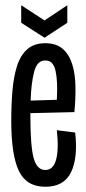

<svg xmlns="http://www.w3.org/2000/svg" viewBox="-20 -703 330 733"><path d="M153 10Q81 10 52 -50.5Q23 -111 23 -242Q23 -303 27.5 -356.5Q32 -410 45 -451Q58 -492 84 -515Q110 -538 153 -538Q195 -538 219.5 -516.5Q244 -495 255.5 -458.5Q267 -422 268 -374.5Q269 -327 264 -275L96 -271Q96 -267 96 -261Q96 -145 108.5 -99.5Q121 -54 153 -54Q183 -54 194 -93Q205 -132 197 -206L267 -197Q278 -100 251 -45Q224 10 153 10ZM153 -472Q122 -473 110.5 -429.5Q99 -386 97 -319L197 -322Q201 -393 192 -433Q183 -473 153 -472ZM61 -683 150 -625 237 -683V-616L150 -559L61 -616Z"/></svg>

Font: Bricolage Grotesque 96pt Condensed Light
Style: Regular
Weight: 300
Width: 3
Designer: Mathieu Triay
Foundry: Atelier Triay
Version: Version 1.001; ttfautohint (v1.8.4.7-5d5b);gftools[0.9.33.de